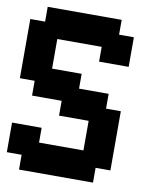

<svg xmlns="http://www.w3.org/2000/svg" viewBox="-98 -991 862 1065"><g transform="rotate(10 333.5 -458.5)"><path d="M0 -83.3V-250H166.7V-166.7H416.7V-333.3H250V-416.7H83.3V-500H0V-833.3H83.3V-916.7H500V-833.3H583.3V-666.7H416.7V-750H166.7V-583.3H333.3V-500H500V-416.7H583.3V-83.3H500V0H83.3V-83.3Z"/></g></svg>

Font: Galmuri11 Bold
Style: Regular
Weight: 700
Designer: Lee Minseo (quiple)
Version: Version 2.397;hotconv 1.1.1;makeotfexe 2.6.0 DEVELOPMENT